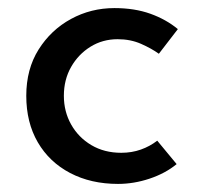

<svg xmlns="http://www.w3.org/2000/svg" viewBox="-20 -445 496 475"><path d="M417 -39Q389 -16 350 -3Q311 10 272 10Q205 10 153.5 -17Q102 -44 73.5 -93Q45 -142 45 -208Q45 -274 75.5 -322.5Q106 -371 155.5 -398Q205 -425 263 -425Q313 -425 352 -411Q391 -397 420 -373L373 -312Q355 -325 329 -336.5Q303 -348 271 -348Q234 -348 204 -329.5Q174 -311 156 -279.5Q138 -248 138 -208Q138 -169 156 -137Q174 -105 206 -86Q238 -67 280 -67Q306 -67 328.5 -75Q351 -83 369 -97Z"/></svg>

Font: Synthetic
Style: Regular
Weight: 400
Designer: Santiago Orozco
Foundry: Typemade
Version: Version 2.000; ttfautohint (v1.8.4.7-5d5b)